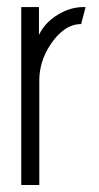

<svg xmlns="http://www.w3.org/2000/svg" viewBox="-20 -531 284 551"><path d="M41 0V-510.7H91.8V-430.7Q111.3 -471.7 157.2 -495.1Q187.5 -510.7 219.7 -510.7H225.6L212.9 -461.9Q164.1 -461.9 125 -403.3Q92.8 -354.5 92.8 -300.8V0Z"/></svg>

Font: Post No Bills Colombo
Style: Regular
Weight: 500
Designer: Kosala Senevirathne, Siva Puranthara, Lasantha Premarathna, Tharique Azeez
Foundry: Mooniak
Version: Version 1.220 ; ttfautohint (v1.5)